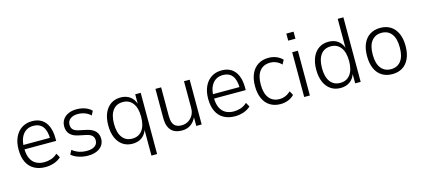

<svg xmlns="http://www.w3.org/2000/svg" viewBox="-65 -1276 4466 2026"><g transform="rotate(-15 2168.0 -262.5)"><path d="M283 8Q213 8 161.5 -20Q110 -48 82 -104Q54 -160 54 -244Q54 -320 80 -377Q106 -434 154 -465.5Q202 -497 268 -497Q331 -497 374 -468.5Q417 -440 439 -386.5Q461 -333 461 -258V-230H99V-278H423L406 -261Q406 -355 371 -400.5Q336 -446 268 -446Q221 -446 187 -423Q153 -400 134 -356.5Q115 -313 115 -251V-242Q115 -175 135 -131.5Q155 -88 193 -66.5Q231 -45 283 -45Q321 -45 358.5 -57Q396 -69 428 -99L454 -53Q421 -22 375.5 -7Q330 8 283 8Z M748 8Q713 8 679.5 1Q646 -6 617.5 -19Q589 -32 567 -51L591 -97Q615 -78 641 -66Q667 -54 694.5 -49Q722 -44 749 -44Q804 -44 835 -66Q866 -88 866 -127Q866 -160 846.5 -179.5Q827 -199 784 -208L703 -225Q643 -237 612.5 -270Q582 -303 582 -354Q582 -398 603.5 -430Q625 -462 664 -479.5Q703 -497 755 -497Q785 -497 815.5 -490.5Q846 -484 872.5 -470.5Q899 -457 917 -437L893 -392Q874 -411 851 -422.5Q828 -434 803.5 -439.5Q779 -445 755 -445Q703 -445 672 -421.5Q641 -398 641 -357Q641 -325 659 -305.5Q677 -286 717 -277L798 -260Q863 -246 894.5 -213.5Q926 -181 926 -130Q926 -88 904 -57Q882 -26 842 -9Q802 8 748 8Z M1392 180V-113H1396Q1380 -55 1338 -23.5Q1296 8 1234 8Q1173 8 1128 -22.5Q1083 -53 1058.5 -110Q1034 -167 1034 -244Q1034 -323 1058.5 -379.5Q1083 -436 1128 -466.5Q1173 -497 1235 -497Q1296 -497 1338.5 -465.5Q1381 -434 1398 -374H1394V-489H1454V180ZM1245 -45Q1315 -45 1354 -97Q1393 -149 1393 -245Q1393 -340 1354 -392Q1315 -444 1245 -444Q1174 -444 1135.5 -392Q1097 -340 1097 -245Q1097 -149 1135.5 -97Q1174 -45 1245 -45Z M1774 8Q1723 8 1687.5 -11Q1652 -30 1633.5 -69.5Q1615 -109 1615 -171V-489H1677V-175Q1677 -131 1688.5 -102Q1700 -73 1724 -59.5Q1748 -46 1784 -46Q1825 -46 1857 -65.5Q1889 -85 1908 -118.5Q1927 -152 1927 -196V-489H1989V0H1930V-104H1934Q1914 -53 1873.5 -22.5Q1833 8 1774 8Z M2354 8Q2284 8 2232.5 -20Q2181 -48 2153 -104Q2125 -160 2125 -244Q2125 -320 2151 -377Q2177 -434 2225 -465.5Q2273 -497 2339 -497Q2402 -497 2445 -468.5Q2488 -440 2510 -386.5Q2532 -333 2532 -258V-230H2170V-278H2494L2477 -261Q2477 -355 2442 -400.5Q2407 -446 2339 -446Q2292 -446 2258 -423Q2224 -400 2205 -356.5Q2186 -313 2186 -251V-242Q2186 -175 2206 -131.5Q2226 -88 2264 -66.5Q2302 -45 2354 -45Q2392 -45 2429.5 -57Q2467 -69 2499 -99L2525 -53Q2492 -22 2446.5 -7Q2401 8 2354 8Z M2851 8Q2785 8 2736.5 -22Q2688 -52 2662.5 -109Q2637 -166 2637 -245Q2637 -324 2663 -380.5Q2689 -437 2737 -467Q2785 -497 2851 -497Q2896 -497 2935.5 -481Q2975 -465 3002 -436L2977 -390Q2952 -416 2920.5 -429.5Q2889 -443 2855 -443Q2781 -443 2740.5 -392.5Q2700 -342 2700 -244Q2700 -148 2740.5 -97Q2781 -46 2854 -46Q2888 -46 2919.5 -59.5Q2951 -73 2976 -98L3001 -52Q2974 -23 2934.5 -7.5Q2895 8 2851 8Z M3100 -618V-695H3179V-618ZM3109 0V-489H3171V0Z M3507 8Q3445 8 3400 -22.5Q3355 -53 3330.5 -110Q3306 -167 3306 -245Q3306 -323 3330.5 -379.5Q3355 -436 3400 -466.5Q3445 -497 3506 -497Q3568 -497 3610 -465.5Q3652 -434 3668 -376H3664V-705H3726V0H3666V-114H3670Q3653 -55 3610.5 -23.5Q3568 8 3507 8ZM3517 -45Q3587 -45 3626 -97Q3665 -149 3665 -244Q3665 -340 3626 -392Q3587 -444 3517 -444Q3446 -444 3407.5 -392Q3369 -340 3369 -244Q3369 -149 3407.5 -97Q3446 -45 3517 -45Z M4072 8Q4007 8 3959.5 -21.5Q3912 -51 3886.5 -107.5Q3861 -164 3861 -245Q3861 -325 3886.5 -381.5Q3912 -438 3959.5 -467.5Q4007 -497 4071 -497Q4137 -497 4183.5 -467.5Q4230 -438 4256 -381.5Q4282 -325 4282 -245Q4282 -164 4256.5 -107.5Q4231 -51 4184 -21.5Q4137 8 4072 8ZM4071 -46Q4140 -46 4179.5 -96Q4219 -146 4219 -245Q4219 -343 4180 -393Q4141 -443 4071 -443Q4003 -443 3963 -393Q3923 -343 3923 -245Q3923 -146 3963 -96Q4003 -46 4071 -46Z"/></g></svg>

Font: Nunito Sans 10pt SemiCondensed Light
Style: Regular
Weight: 300
Width: 4
Designer: Vernon Adams
Foundry: Vernon Adams
Version: Version 3.101;gftools[0.9.27]